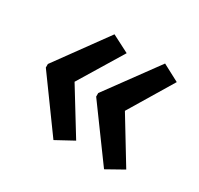

<svg xmlns="http://www.w3.org/2000/svg" viewBox="-99 -660 677 654"><g transform="rotate(30 239.0 -333.0)"><path d="M33 -340 179 -541 247 -506 142 -333 247 -162 179 -125 33 -326ZM231 -340 378 -541 444 -506 340 -333 444 -162 378 -125 231 -326Z"/></g></svg>

Font: Noto Sans Malayalam UI ExtraCondensed Medium
Style: Regular
Weight: 500
Width: 2
Designer: Jelle Bosma - Monotype Design Team
Foundry: Monotype Imaging Inc.
Version: Version 2.104; ttfautohint (v1.8.4.7-5d5b)